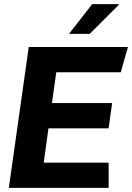

<svg xmlns="http://www.w3.org/2000/svg" viewBox="-20 -915 643 935"><path d="M316 -750H417L558 -891V-895H429ZM23 0H509V-123H193L216 -290H509L526 -413H233L254 -563H568L603 -686H120Z"/></svg>

Font: Chivo
Style: Bold Italic
Weight: 700
Italic angle: -8°
Designer: Hector Gatti
Foundry: Omnibus-Type
Version: Version 1.003;PS 001.003;hotconv 1.0.70;makeotf.lib2.5.58329